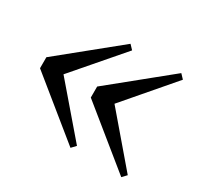

<svg xmlns="http://www.w3.org/2000/svg" viewBox="-105 -649 779 740"><g transform="rotate(30 284.5 -278.5)"><path d="M282 -47 27 -254V-303L282 -510L300 -491L93 -251V-307L300 -66ZM508 -47 253 -254V-303L508 -510L526 -491L320 -251V-307L526 -66Z"/></g></svg>

Font: Noto Serif KR ExtraLight SemiBold
Style: Regular
Weight: 600
Version: Version 2.002-H1;hotconv 1.1.0;makeotfexe 2.6.0